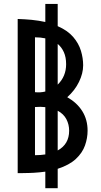

<svg xmlns="http://www.w3.org/2000/svg" viewBox="-20 -885 520 991"><path d="M71.3 8.8V-787.1Q83 -787.1 107.4 -785.4Q131.8 -783.7 142.6 -782.7Q180.7 -778.8 213.9 -771.5V-864.7H277.8V-750Q329.1 -727.5 357.7 -694.3Q386.2 -661.1 397.7 -623Q409.2 -585 409.2 -547.9Q409.2 -506.3 387.7 -462.2Q366.2 -418 327.1 -383.3Q377.9 -354.5 405 -310.8Q432.1 -267.1 432.1 -210.4Q432.1 -172.4 418.7 -134.3Q405.3 -96.2 371.6 -64.7Q337.9 -33.2 277.8 -13.7V86.4H213.9V1Q186 4.9 154.3 6.8Q147 7.3 130.1 7.8Q113.3 8.3 96.2 8.5Q79.1 8.8 71.3 8.8ZM160.6 -409.2Q188.5 -406.2 213.9 -412.6V-687Q189.5 -692.4 160.6 -692.4ZM321.3 -553.7Q321.3 -589.8 309.6 -615.7Q297.9 -641.6 277.8 -658.2V-448.2Q321.3 -490.7 321.3 -553.7ZM160.6 -84Q189.5 -84 213.9 -87.9V-332Q189.5 -335 160.6 -332.5ZM336.9 -210.4Q336.9 -242.2 322.8 -269.5Q308.6 -296.9 277.8 -313.5V-108.4Q336.9 -140.6 336.9 -210.4Z"/></svg>

Font: Voltaire
Style: Regular
Weight: 400
Designer: Yvonne Schüttler, Eben Sorkin, Emma Marichal
Foundry: Sorkin Type Co.
Version: Version 1.010; ttfautohint (v1.8.4.7-5d5b)